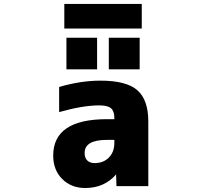

<svg xmlns="http://www.w3.org/2000/svg" viewBox="-20 -946 1040 978"><path d="M562.5 -233.4H524.4Q410.2 -233.4 411.1 -166Q411.1 -141.6 424.8 -128.4Q438.5 -115.2 461.9 -115.2Q506.8 -115.2 534.7 -143.6Q562.5 -171.9 562.5 -218.8ZM492.2 -535.2Q624 -535.2 679.7 -486.3Q735.4 -437.5 735.4 -327.1V2H573.2L571.3 -57.6Q511.7 11.7 414.1 11.7Q342.8 11.7 296.9 -34.2Q251 -80.1 251 -153.3Q251 -338.9 524.4 -338.9H562.5V-344.7Q562.5 -379.9 545.4 -394.5Q528.3 -409.2 485.4 -409.2Q402.3 -409.2 281.2 -375V-502.9Q390.6 -535.2 492.2 -535.2ZM307.6 -800.8V-925.8H702.1V-800.8ZM318.4 -592.8V-753.9H474.6V-592.8ZM534.2 -592.8V-753.9H691.4V-592.8Z"/></svg>

Font: GenEi Gothic M Heavy
Style: Regular
Weight: 800
Designer: o_tamon (Modified); [Source Han Sans]
Ryoko NISHIZUKA  (kana & ideographs); Paul D. Hunt (Latin, Greek & Cyrillic); Wenl
Version: Version 1.1a;Original Version 1.004